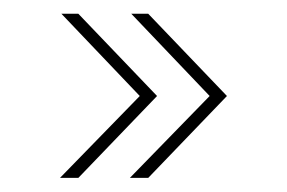

<svg xmlns="http://www.w3.org/2000/svg" viewBox="-20 -404 406 272"><path d="M164 -152 277 -268 166 -384.5H190L301.5 -268L190 -152ZM65 -152 178 -268 67 -384.5H91L202.5 -268L91 -152Z"/></svg>

Font: Imbue 50pt Thin
Style: Regular
Weight: 100
Designer: Tyler Finck
Foundry: Etcetera Type Company
Version: Version 1.102; ttfautohint (v1.8.3)